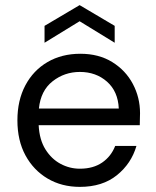

<svg xmlns="http://www.w3.org/2000/svg" viewBox="-20 -718 609 750"><path d="M292 12Q221 12 166 -20.5Q111 -53 79.5 -111Q48 -169 48 -248Q48 -326 79 -384.5Q110 -443 165.5 -475.5Q221 -508 294 -508Q366 -508 418.5 -475.5Q471 -443 499 -390Q527 -337 527 -276Q527 -265 526.5 -254Q526 -243 526 -229H131Q134 -172 157.5 -134.5Q181 -97 216.5 -78Q252 -59 292 -59Q344 -59 379 -83Q414 -107 430 -148H513Q493 -79 436.5 -33.5Q380 12 292 12ZM292 -437Q232 -437 185.5 -400.5Q139 -364 132 -294H444Q441 -361 398 -399Q355 -437 292 -437ZM154 -551V-617L291 -698L428 -617V-551L291 -635Z"/></svg>

Font: Firefly Display
Style: Regular
Weight: 400
Designer: Colophon Foundry, Jonny Pinhorn
Foundry: Colophon Foundry
Version: Version 1.200; ttfautohint (v1.8.3)